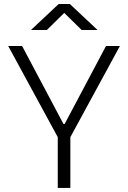

<svg xmlns="http://www.w3.org/2000/svg" viewBox="-20 -918 626 938"><path d="M262.2 0V-248L20 -693.4H87.9L290 -312.5H295.9L498 -693.4H565.9L323.7 -248V0ZM131.3 -771.5 266.6 -898.4H321.3L456.5 -771.5H378.9L293.9 -855L209 -771.5Z"/></svg>

Font: Caskaydia Cove Light
Style: Regular
Weight: 300
Monospace: yes
Designer: Aaron Bell
Foundry: Saja Typeworks
Version: Version 4.300; ttfautohint (v1.8.3)